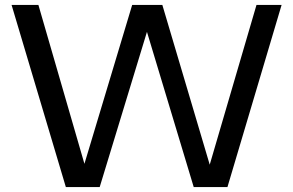

<svg xmlns="http://www.w3.org/2000/svg" viewBox="-20 -760 1192 780"><path d="M247.5 0 27 -740H136L323 -94.5L517 -740H639.5L832 -91L1022 -740H1124L904 0H767L577 -630.5L385 0Z"/></svg>

Font: Encode Sans Semi Expanded Medium
Style: Regular
Weight: 500
Width: 6
Designer: Multiple Designers
Foundry: Impallari Type
Version: Version 3.000; ttfautohint (v1.8.3) -l 8 -r 50 -G 200 -x 14 